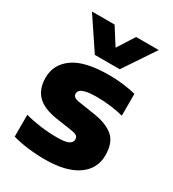

<svg xmlns="http://www.w3.org/2000/svg" viewBox="-195 -917 936 1036"><g transform="rotate(30 273.0 -399.0)"><path d="M247.5 10.5Q193 10.5 141 4Q89 -2.5 46 -15V-151Q89 -139 140.8 -132Q192.5 -125 244.5 -125Q297 -125 317 -135.5Q337 -146 337 -164.5Q337 -178 328.8 -185.2Q320.5 -192.5 297.5 -196.5L194 -212Q106.5 -225.5 68.8 -266Q31 -306.5 31 -374Q31 -457.5 102 -507.5Q173 -557.5 323.5 -557.5Q368 -557.5 412.5 -552Q457 -546.5 490 -537.5V-401.5Q456.5 -410.5 413.2 -416.2Q370 -422 327 -422Q280 -422 255.8 -416Q231.5 -410 223 -400.8Q214.5 -391.5 214.5 -380.5Q214.5 -369 222.8 -361.8Q231 -354.5 254 -350.5L358 -334.5Q436 -322.5 478.2 -286.8Q520.5 -251 520.5 -172Q520.5 -87 449.5 -38.2Q378.5 10.5 247.5 10.5ZM200 -613 69.5 -808H210.5L277.5 -702.5L344.5 -808H485.5L355 -613Z"/></g></svg>

Font: Encode Sans SemiExpanded SemiExpanded ExtraBold
Style: Regular
Weight: 800
Width: 6
Designer: Multiple Designers
Foundry: Impallari Type
Version: Version 3.000; ttfautohint (v1.8.3) -l 8 -r 50 -G 200 -x 14 